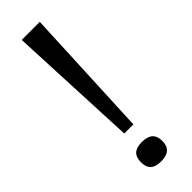

<svg xmlns="http://www.w3.org/2000/svg" viewBox="-231 -675 699 699"><g transform="rotate(-45 118.5 -325.0)"><path d="M95 -156 72 -661H165L142 -156ZM118 11Q91 11 77.5 -1Q64 -13 64 -38Q64 -65 77.5 -77Q91 -89 118 -89Q146 -89 160 -77Q174 -65 174 -38Q174 11 118 11Z"/></g></svg>

Font: Bricolage Grotesque Light
Style: Regular
Weight: 300
Designer: Mathieu Triay
Foundry: Atelier Triay
Version: Version 1.000;gftools[0.9.30]